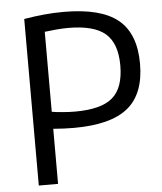

<svg xmlns="http://www.w3.org/2000/svg" viewBox="-53 -798 712 844"><g transform="rotate(-5 303.0 -375.5)"><path d="M84 -735Q131 -743 174 -747Q217 -751 259 -751Q423 -751 498.5 -689.5Q574 -628 574 -495Q574 -362 498.5 -300.5Q423 -239 260 -239Q238 -239 216 -240Q194 -241 169 -243V0H84ZM272 -310Q387 -310 437 -353Q487 -396 487 -495Q487 -592 437 -635.5Q387 -679 273 -679Q248 -679 220 -676.5Q192 -674 169 -671V-318Q187 -315 216.5 -312.5Q246 -310 272 -310Z"/></g></svg>

Font: Encode Sans Narrow
Style: Regular
Weight: 400
Designer: Pablo Impallari, Andres Torresi
Foundry: Pablo Impallari, Andres Torresi
Version: Version 1.000; ttfautohint (v1.00) -l 8 -r 50 -G 200 -x 14 -